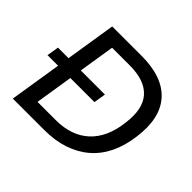

<svg xmlns="http://www.w3.org/2000/svg" viewBox="-161 -910 1116 1116"><g transform="rotate(45 396.5 -352.5)"><path d="M66 0 178 -705H420Q594 -705 674.5 -614.5Q755 -524 731 -352Q720 -267 688 -201.5Q656 -136 604 -91.5Q552 -47 482 -23.5Q412 0 324 0ZM181 -88H331Q396 -88 447 -106Q498 -124 535.5 -158.5Q573 -193 596.5 -244Q620 -295 628 -362Q646 -491 590 -554Q534 -617 411 -617H265ZM30 -321 42 -395H428L416 -321Z"/></g></svg>

Font: Nunito Sans 7pt Medium
Style: Italic
Weight: 500
Italic angle: -9°
Designer: Vernon Adams
Foundry: Vernon Adams
Version: Version 3.101;gftools[0.9.27]